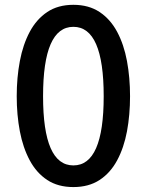

<svg xmlns="http://www.w3.org/2000/svg" viewBox="-20 -767 618 798"><path d="M285 10.5Q221 10.5 176.2 -19Q131.5 -48.5 103.5 -100.8Q75.5 -153 62.5 -221.2Q49.5 -289.5 49.5 -367Q49.5 -444.5 62.5 -513.2Q75.5 -582 103.5 -634.5Q131.5 -687 176.2 -717Q221 -747 285 -747Q349 -747 394 -717Q439 -687 467 -634.5Q495 -582 507.8 -513.2Q520.5 -444.5 520.5 -367Q520.5 -289.5 507.8 -221.2Q495 -153 467 -100.8Q439 -48.5 394 -19Q349 10.5 285 10.5ZM285 -79.5Q411 -79.5 411 -367Q411 -655.5 285 -655.5Q159 -655.5 159 -367Q159 -79.5 285 -79.5Z"/></svg>

Font: Epilogue Medium
Style: Regular
Weight: 500
Designer: Tyler Finck
Foundry: Etcetera Type Co
Version: Version 2.111; ttfautohint (v1.8.3)